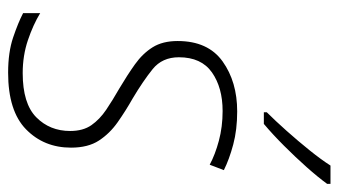

<svg xmlns="http://www.w3.org/2000/svg" viewBox="-196 -608 814 461"><g transform="rotate(90 210.5 -377.0)"><path d="M154 10Q105 10 69.5 -2Q34 -14 11 -26V-67Q39 -50 76 -37.5Q113 -25 155 -25Q228 -25 261 -57.5Q294 -90 294 -139Q294 -170 280 -190Q266 -210 243 -225.5Q220 -241 192 -257Q160 -276 134 -294.5Q108 -313 93 -337Q78 -361 78 -397Q78 -470 127 -505Q176 -540 247 -540Q291 -540 326.5 -530.5Q362 -521 388 -508L375 -474Q351 -487 317.5 -496Q284 -505 246 -505Q190 -505 153.5 -479.5Q117 -454 117 -400Q117 -360 145.5 -337Q174 -314 216 -289Q246 -272 273 -253Q300 -234 317 -208Q334 -182 334 -141Q334 -76 290 -33Q246 10 154 10ZM249 -604V-611Q269 -631 293.5 -658.5Q318 -686 340.5 -714Q363 -742 377 -764H421V-756Q405 -734 381 -707Q357 -680 329.5 -652.5Q302 -625 277 -604Z"/></g></svg>

Font: Noto Sans Disp ExtLt
Style: Italic
Weight: 200
Italic angle: -12°
Designer: Monotype Design Team
Foundry: Monotype Imaging Inc.
Version: Version 2.000;GOOG;noto-source:20170915:90ef993387c0